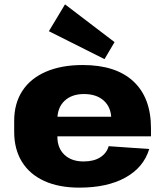

<svg xmlns="http://www.w3.org/2000/svg" viewBox="-20 -849 756 880"><path d="M344 11Q250 11 183 -19.5Q116 -50 80.5 -107.5Q45 -165 45 -245V-295Q45 -375 82.5 -432.5Q120 -490 191 -520.5Q262 -551 359 -551Q511 -551 591.5 -476Q672 -401 672 -261V-224H207V-314H516L490 -280V-303Q490 -356 456.5 -387Q423 -418 365 -418Q309 -418 276 -387Q243 -356 243 -302V-223Q243 -170 275.5 -139.5Q308 -109 363 -109Q410 -109 439.5 -128Q469 -147 478 -179L664 -166Q638 -81 554.5 -35Q471 11 344 11ZM505 -656 459 -578 204 -706 278 -829Z"/></svg>

Font: Pathway Extreme ExtraBold
Style: Regular
Weight: 800
Designer: Eduardo Rodriguez Tunni
Foundry: Eduardo Rodriguez Tunni
Version: Version 1.001;gftools[0.9.26]